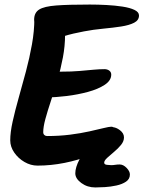

<svg xmlns="http://www.w3.org/2000/svg" viewBox="-20 -748 631 844"><path d="M145 -20Q115 -20 87.5 -36Q60 -52 42.5 -77.5Q25 -103 25 -131Q25 -166 35.5 -213.5Q46 -261 62 -317.5Q78 -374 94 -434Q110 -494 120.5 -553Q131 -612 131 -666Q131 -679 134 -684.5Q137 -690 147 -690Q156 -690 175.5 -681.5Q195 -673 216 -659Q237 -645 251.5 -628Q266 -611 266 -594Q266 -546 256.5 -495.5Q247 -445 232.5 -396Q218 -347 203.5 -303.5Q189 -260 179.5 -225Q170 -190 170 -167Q170 -159 175 -154.5Q180 -150 187 -150Q241 -150 288 -156Q335 -162 373 -170.5Q411 -179 435.5 -185Q460 -191 469 -191Q479 -191 483.5 -183.5Q488 -176 488 -164Q488 -136 457 -110.5Q426 -85 375 -64.5Q324 -44 264 -32Q204 -20 145 -20ZM187 -320Q176 -320 161 -333.5Q146 -347 131 -366.5Q116 -386 106.5 -404Q97 -422 97 -431Q97 -452 113 -452Q130 -452 147 -447.5Q164 -443 188 -438Q212 -433 248 -433Q295 -433 329.5 -436Q364 -439 390.5 -441.5Q417 -444 439 -444Q452 -444 460.5 -437.5Q469 -431 469 -420Q469 -394 440 -375Q411 -356 366.5 -344Q322 -332 273.5 -326Q225 -320 187 -320ZM130 -661Q130 -692 152 -706Q174 -720 227.5 -724Q281 -728 375 -728Q410 -728 448 -726Q486 -724 518.5 -719Q551 -714 571 -704.5Q591 -695 591 -680Q591 -659 569.5 -648Q548 -637 512.5 -631.5Q477 -626 434 -622Q391 -618 349 -610Q300 -601 261 -589Q222 -577 194 -577Q183 -577 167.5 -589.5Q152 -602 141 -621.5Q130 -641 130 -661ZM525 -144Q525 -127 512 -111Q499 -95 481.5 -80.5Q464 -66 451 -54Q438 -42 438 -33Q438 -25 449.5 -23.5Q461 -22 469 -22Q477 -22 486.5 -23.5Q496 -25 506 -25Q522 -25 536.5 -10Q551 5 551 19Q551 39 534 50.5Q517 62 491.5 67.5Q466 73 441 74.5Q416 76 399 76Q364 76 337.5 56.5Q311 37 311 14Q311 -12 329 -46.5Q347 -81 374 -113.5Q401 -146 428 -167.5Q455 -189 473 -189Q490 -189 507.5 -175.5Q525 -162 525 -144Z"/></svg>

Font: Kalam Variable Light
Style: Regular
Weight: 300
Designer: Lipi Raval, Jonny Pinhorn
Foundry: Indian Type Foundry
Version: Version 3.000